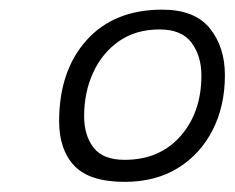

<svg xmlns="http://www.w3.org/2000/svg" viewBox="-20 -736 474 388"><path d="M232 -368.5Q161 -368.5 130.2 -401Q99.5 -433.5 99.5 -491Q99.5 -593 155 -654.8Q210.5 -716.5 308 -716.5Q373.5 -716.5 404 -678.8Q434.5 -641 434.5 -584Q434.5 -521.5 409.5 -472.8Q384.5 -424 339.2 -396.2Q294 -368.5 232 -368.5ZM232 -413Q302.5 -413 344.8 -461Q387 -509 387 -583.5Q387 -623 367 -649.8Q347 -676.5 302.5 -676.5Q254.5 -676.5 220.5 -652.8Q186.5 -629 168.2 -589.2Q150 -549.5 150 -501Q150 -462.5 169 -437.8Q188 -413 232 -413Z"/></svg>

Font: Grandstander Thin ExtraLight
Style: Italic
Weight: 250
Italic angle: -15°
Version: Version 1.200